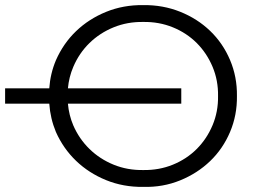

<svg xmlns="http://www.w3.org/2000/svg" viewBox="-136 -726 1007 752"><path d="M-116 -380H57Q61 -438 83 -490Q112 -556 162 -604Q212 -652 279.5 -679.5Q347 -707 425 -706Q502 -707 569.5 -680Q637 -653 687 -605Q737 -557 765 -491Q793 -425 792 -350Q793 -275 765 -209Q737 -143 687 -95Q637 -47 569.5 -19.5Q502 8 425 6Q347 7 279.5 -20.5Q212 -48 162 -96Q112 -144 83 -209Q61 -262 57 -320H-116ZM718 -350Q719 -411 696.5 -464.5Q674 -518 634.5 -557.5Q595 -597 541 -619Q487 -641 425 -640Q363 -641 309 -619Q255 -597 214.5 -557.5Q174 -518 151 -464Q134 -424 130 -380H574V-320H130Q134 -275 151 -235Q174 -182 214.5 -142.5Q255 -103 309 -81Q363 -59 425 -60Q487 -59 541 -81Q595 -103 634.5 -142.5Q674 -182 696.5 -235.5Q719 -289 718 -350Z"/></svg>

Font: CMG Sans
Style: Regular
Weight: 400
Designer: Julieta Ulanovsky
Foundry: Julieta Ulanovsky
Version: Version 7.200